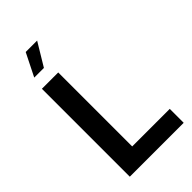

<svg xmlns="http://www.w3.org/2000/svg" viewBox="-272 -996 1081 1081"><g transform="rotate(-45 269.0 -455.5)"><path d="M82 0H511V-111H212V-700H82ZM96 -775H173L255 -911H164Z"/></g></svg>

Font: Chess Sans SemiBold
Style: Regular
Weight: 600
Designer: Wolf Bōese
Foundry: Wolf Bōese
Version: Version 7.223;Glyphs 3.3 (3306)